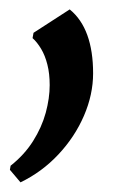

<svg xmlns="http://www.w3.org/2000/svg" viewBox="-36 -134 269 398"><path d="M6.5 244 -15.5 218 -14 209.5Q14.5 187 32.5 158.5Q50.5 130 58.8 99.8Q67 69.5 67 42.5Q67 18.5 62.2 -0.2Q57.5 -19 49.2 -32.8Q41 -46.5 31.5 -55L33.5 -66L108.5 -114.5Q133 -94.5 145 -61.2Q157 -28 157 18Q157 62 138 106Q119 150 85 186.2Q51 222.5 6.5 244Z"/></svg>

Font: Merriweather 60pt Medium
Style: Italic
Weight: 500
Italic angle: -7.8°
Version: Version 2.101